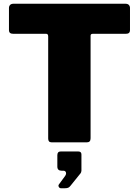

<svg xmlns="http://www.w3.org/2000/svg" viewBox="-20 -762 744 1028"><path d="M28 -719Q28 -729 34 -735.5Q40 -742 53 -742H651Q664 -742 670 -735.5Q676 -729 676 -719V-600Q676 -581 654 -581H477Q465 -581 465 -571V-22Q465 0 446 0H256Q238 0 238 -20V-567Q238 -581 227 -581H51Q28 -581 28 -600ZM307 246Q299 246 295 239Q291 232 295 226L328 181Q336 170 333 161Q330 152 319 152H310Q287 152 287 130V69Q287 49 305 49H399Q416 49 416 65V152Q416 156 414.5 159.5Q413 163 412 165L358 232Q352 240 345.5 243Q339 246 325 246Z"/></svg>

Font: Libre Franklin Black
Style: Regular
Weight: 900
Designer: Pablo Impallari, Rodrigo Fuenzalida, Nhung Nguyen
Foundry: Impallari Type
Version: Version 3.000